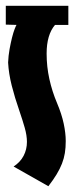

<svg xmlns="http://www.w3.org/2000/svg" viewBox="-24 -577 256 663"><path d="M-4 -492V-557H212V-491H166Q137 -457 137 -392Q137 -347 146.5 -304Q156 -261 173 -221Q189 -183 196 -150Q203 -117 203 -90Q203 -67 200 -48.5Q197 -30 190 -12Q183 6 171.5 25Q160 44 143 66L23 -2Q46 -17 57.5 -39Q69 -61 69 -87Q69 -109 61.5 -135.5Q54 -162 43 -194Q27 -240 16.5 -281.5Q6 -323 4 -361Q5 -385 9 -407Q13 -429 17.5 -447Q22 -465 26.5 -476.5Q31 -488 33 -491Z"/></svg>

Font: Shorif Bongobondhu ANSI V1
Style: Regular
Weight: 400
Designer: Shorif Uddin Shishir, Shorif art & Design, e-mail : shorifart@gmail.com, facebook : Shorif2001
Foundry: Lipighor Font Foundry
Version: Designed by Shorif Uddin Shishir | Developed by Niladri Shek